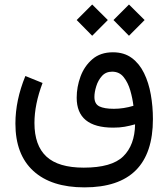

<svg xmlns="http://www.w3.org/2000/svg" viewBox="-20 -601 742 846"><path d="M480 -512.7 548.3 -581.1 617.2 -512.7 548.3 -443.4ZM317.9 -512.7 386.2 -581.1 455.1 -512.7 386.2 -443.4ZM167.5 -235.4Q131.8 -141.1 131.8 -59.1Q131.8 40 184.6 88.9Q237.3 137.7 349.1 137.7Q472.2 137.7 522.9 88.1Q573.7 38.6 575.2 -53.2Q551.3 -46.4 529.3 -42.5Q507.3 -38.6 479 -38.6Q317.9 -38.6 317.9 -170.4Q317.9 -217.8 334.7 -263.7Q351.6 -309.6 387 -340.1Q422.4 -370.6 477.5 -370.6Q526.9 -370.6 560.5 -345.7Q594.2 -320.8 614.7 -278.8Q635.3 -236.8 644.5 -184.3Q653.8 -131.8 653.8 -76.2Q653.8 224.6 352.1 224.6Q206.1 224.6 127 152.3Q47.9 80.1 47.9 -56.6Q47.9 -159.2 91.8 -266.1ZM567.9 -134.8Q564 -168 554 -202.6Q543.9 -237.3 524.9 -261.2Q505.9 -285.2 474.1 -285.2Q446.3 -285.2 429.2 -266.1Q412.1 -247.1 404.1 -220.9Q396 -194.8 396 -173.8Q396 -143.1 417.7 -132.3Q439.5 -121.6 481.9 -121.6Q503.4 -121.6 525.1 -125Q546.9 -128.4 567.9 -134.8Z"/></svg>

Font: Vazir UI
Style: Regular-UI
Weight: 400
Designer: Saber Rastikerdar
Foundry: Saber Rastikerdar
Version: Version 30.1.0